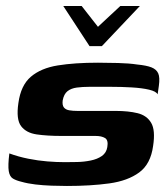

<svg xmlns="http://www.w3.org/2000/svg" viewBox="-20 -613 557 637"><path d="M190 -593H251L305 -524L379 -593H444L318 -460H277ZM202 4Q178 4 150.5 3Q123 2 97.5 -1Q72 -4 51 -10Q34 -14 23 -20.5Q12 -27 9 -45.5Q6 -64 11 -104Q41 -93 73.5 -86.5Q106 -80 137 -77.5Q168 -75 195 -75Q214 -75 236.5 -75.5Q259 -76 281 -80.5Q303 -85 318 -95.5Q333 -106 336 -125Q340 -148 328.5 -155Q317 -162 297 -162H183Q137 -162 102 -167Q67 -172 50 -194.5Q33 -217 41 -271Q49 -330 82.5 -358.5Q116 -387 172 -396Q228 -405 305 -405Q334 -405 371.5 -404Q409 -403 435 -399Q466 -396 482.5 -389.5Q499 -383 505 -369.5Q511 -356 507 -328L503 -300Q498 -310 474.5 -315.5Q451 -321 417 -323Q383 -325 346 -325Q309 -325 277 -325Q254 -325 235 -322.5Q216 -320 204 -310.5Q192 -301 188 -280Q186 -264 192 -256.5Q198 -249 210 -247Q222 -245 237 -245H364Q406 -245 436.5 -237.5Q467 -230 481.5 -205.5Q496 -181 488 -129Q480 -69 442 -41Q404 -13 342.5 -4.5Q281 4 202 4Z"/></svg>

Font: Genos
Style: Bold Italic
Weight: 700
Italic angle: -8°
Version: Version 1.010